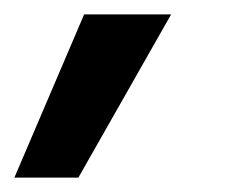

<svg xmlns="http://www.w3.org/2000/svg" viewBox="-48 -132 314 267"><path d="M-28 115 69 -112H190L61 115Z"/></svg>

Font: Figtree Light SemiBold
Style: Italic
Weight: 600
Italic angle: -9.5°
Version: Version 2.001;gftools[0.9.30]